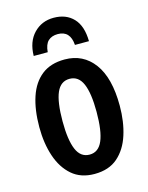

<svg xmlns="http://www.w3.org/2000/svg" viewBox="-116 -830 704 913"><g transform="rotate(-15 236.0 -374.0)"><path d="M434 -273Q434 -194 413.5 -130Q393 -66 349.5 -28Q306 10 235 10Q168 10 124.5 -27.5Q81 -65 59.5 -129Q38 -193 38 -273Q38 -358 59 -421Q80 -484 124 -518.5Q168 -553 237 -553Q328 -553 381 -481.5Q434 -410 434 -273ZM152 -271Q152 -179 172 -132Q192 -85 236 -85Q280 -85 300 -132Q320 -179 320 -273Q320 -365 300 -411.5Q280 -458 236 -458Q192 -458 172 -412Q152 -366 152 -271ZM238 -758Q299 -758 335 -720Q371 -682 372 -607H303Q298 -678 237 -678Q207 -678 189.5 -661.5Q172 -645 169 -607H100Q101 -677 140 -717.5Q179 -758 238 -758Z"/></g></svg>

Font: Noto Sans ExtraCondensed SemiBold
Style: Regular
Weight: 600
Width: 2
Designer: Monotype Design Team
Foundry: Monotype Imaging Inc.
Version: Version 2.013; ttfautohint (v1.8.4.7-5d5b)